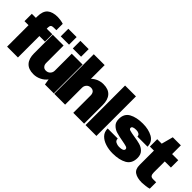

<svg xmlns="http://www.w3.org/2000/svg" viewBox="101 -1607 2489 2489"><g transform="rotate(45 1345.5 -362.5)"><path d="M271 -736.8Q289.6 -736.8 326.2 -731.9Q361.8 -725.6 378.9 -719.2V-602.1H333Q301.3 -602.1 289.1 -589.8Q276.9 -577.6 276.9 -548.8V-527.8H378.9V-393.1H276.9V0H78.1V-393.1H3.9V-527.8H78.1V-549.8Q78.1 -651.4 127.9 -694.8Q178.2 -736.8 271 -736.8Z M627.9 -585.9H475.6V-725.1H627.9ZM848.6 -585.9H696.8V-725.1H848.6ZM934.6 0H772L758.8 -80.1Q727.5 -37.6 677.7 -13.2Q627 12.2 570.8 12.2Q478.5 12.2 432.6 -39.1Q386.7 -89.8 386.7 -186V-527.8H585.9V-210Q585.9 -175.3 604 -155.8Q620.6 -134.8 652.8 -134.8Q689.9 -134.8 712.9 -159.2Q735.8 -183.6 735.8 -217.8V-527.8H934.6Z M1141.6 -473.1Q1172.9 -504.9 1216.3 -522.9Q1260.3 -540 1306.6 -540Q1398.4 -540 1444.3 -488.8Q1490.2 -438 1490.2 -341.8V0H1291.5V-317.9Q1291.5 -351.6 1274.4 -373Q1255.9 -393.1 1224.6 -393.1Q1187 -393.1 1164.6 -369.1Q1141.6 -344.7 1141.6 -310.1V0H942.4V-725.1H1141.6Z M1715.3 0H1516.1V-725.1H1715.3Z M2029.3 -540Q2134.3 -540 2209 -499Q2282.2 -457 2282.2 -370.1H2097.2Q2097.2 -399.4 2071.3 -411.1Q2053.7 -420.9 2025.9 -420.9Q1954.1 -420.9 1954.1 -387.2Q1954.1 -367.2 1979 -359.9Q2012.7 -350.1 2061 -342.8Q2136.2 -332 2178.2 -319.8Q2226.1 -306.2 2260.3 -272Q2294.9 -237.3 2294.9 -174.8Q2294.9 -74.2 2220.2 -30.8Q2144.5 12.2 2022 12.2Q1952.6 12.2 1890.1 -7.8Q1827.6 -27.8 1789.1 -67.9Q1750 -108.4 1750 -171.9H1935.1V-168Q1936.5 -133.8 1963.9 -121.1Q1993.2 -106.9 2022 -106.9Q2105 -106.9 2105 -146Q2105 -166 2079.1 -174.8Q2054.2 -183.1 1994.1 -193.8Q1932.6 -204.1 1877.9 -220.2Q1833 -232.9 1797.9 -268.1Q1764.2 -300.3 1764.2 -360.8Q1764.2 -458.5 1837.9 -499Q1912.6 -540 2029.3 -540Z M2575.7 -527.8H2688V-393.1H2575.7V-191.9Q2575.7 -157.7 2587.9 -140.1Q2599.6 -123 2631.8 -123H2688V-5.9Q2658.7 2.9 2626 6.8Q2580.1 12.2 2560.1 12.2Q2472.2 12.2 2424.8 -20Q2377 -51.3 2377 -128.9V-393.1H2302.7V-527.8H2384.8L2427.7 -688H2575.7Z"/></g></svg>

Font: Archivo-RBTV
Style: Regular
Weight: 500
Designer: Hector Gatti
Foundry: Hector Gatti
Version: ""